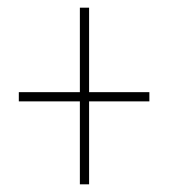

<svg xmlns="http://www.w3.org/2000/svg" viewBox="-20 -603 439 500"><path d="M212 -363H369V-339H212V-123H188V-339H29V-363H188V-583H212Z"/></svg>

Font: Noto Sans Thai Looped ExtraCondensed Thin
Style: Regular
Weight: 100
Width: 2
Designer: Sasikarn Vongin, Ben Mitchell
Foundry: The Fontpad Ltd
Version: Version 1.001; ttfautohint (v1.8.4.7-5d5b)